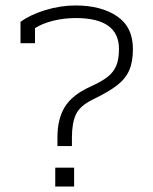

<svg xmlns="http://www.w3.org/2000/svg" viewBox="-20 -682 561 702"><path d="M190 -180Q190 -247 217 -291Q244 -335 310 -365Q352 -384 373.5 -401Q395 -418 405 -441.5Q415 -465 415 -503Q415 -616 257 -616Q214 -616 174 -606Q134 -596 108 -579V-524H55V-602Q90 -628 145.5 -645Q201 -662 256 -662Q350 -662 408 -622.5Q466 -583 466 -503Q466 -456 452.5 -425Q439 -394 408 -370Q377 -346 319 -318Q272 -295 257.5 -263.5Q243 -232 243 -180V-148H190ZM182 -69H251V0H182Z"/></svg>

Font: Pridi ExtraLight
Style: Regular
Weight: 275
Designer: Katatrad Team
Foundry: CadsonDemak
Version: Version 1.001